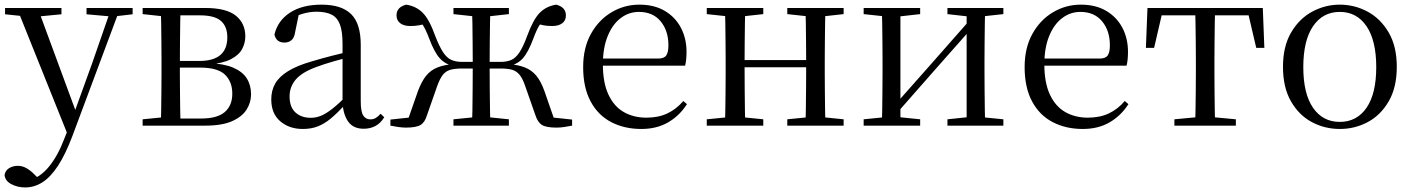

<svg xmlns="http://www.w3.org/2000/svg" viewBox="-30 -551 6194 842"><path d="M80.4 271Q47 271 19.9 256.7Q-7.3 242.4 -10.1 216.7Q-6.5 196.1 10.3 186.2Q27.1 176.2 48.2 176.2Q68 176.2 85.7 186.3Q103.5 196.3 120.1 213.2L148.8 241.4L117.3 257.1L97.5 240.1Q146.9 226.4 185.4 179Q223.9 131.6 251.9 57.6L280.6 -15.2L285.2 -27.8L374.4 -274.3L458.3 -516H497.2L287.1 46.5Q257.2 125.6 224.8 175.3Q192.4 225.1 156.7 248Q121 271 80.4 271ZM271.7 51.4 44 -516H135.3L303.7 -59.3L309.7 -46.2ZM-7.8 -488.4V-516H239.5V-488.4L132.9 -478.1H91.1ZM349.5 -488.4V-516H551.6V-488.4L470.3 -478.9H455.3Z M595.5 0V-27.8L704.7 -38.6L718.2 -31.3H852.6Q922.8 -31.3 955.7 -59.7Q988.7 -88.1 988.7 -140.4Q988.7 -192.3 956.8 -223.4Q925 -254.6 846.6 -254.6H718.2V-283.7H844Q966.9 -283.7 966.9 -387.5Q966.9 -434.3 939.2 -459Q911.4 -483.7 847 -483.7H718.2L704.7 -477.4L595.5 -489.1V-516H869.6Q962.5 -516 1004.2 -482.3Q1045.8 -448.6 1045.8 -391.7Q1045.8 -362.3 1031.7 -335.8Q1017.5 -309.3 982.1 -291.2Q946.7 -273.1 882.5 -267.5L885.1 -274.5Q952.6 -271.7 993.4 -254Q1034.1 -236.3 1052.6 -206.6Q1071 -177 1071 -136.9Q1071 -101.9 1051.6 -70.8Q1032.2 -39.6 988.2 -19.8Q944.2 0 869.6 0ZM675.1 0Q676.3 -24.4 676.8 -65.3Q677.3 -106.3 677.8 -150.3Q678.3 -194.3 678.3 -228.5V-288.3Q678.3 -321.7 677.8 -365.7Q677.3 -409.7 676.8 -450.7Q676.3 -491.8 675.1 -516H761.8Q760.8 -491.8 760.3 -450.2Q759.8 -408.7 759.3 -361.2Q758.8 -313.7 758.8 -272V-228.5Q758.8 -194.3 759.3 -150.3Q759.8 -106.3 760.3 -65.3Q760.8 -24.4 761.8 0Z M1297.7 14.6Q1238.5 14.6 1199.1 -19.1Q1159.6 -52.8 1159.6 -115.1Q1159.6 -153.9 1176.8 -184.3Q1193.9 -214.6 1233.4 -239Q1272.9 -263.5 1338.9 -282.3Q1380.8 -294.9 1426.8 -306.7Q1472.8 -318.5 1512.8 -327.7V-303.3Q1472.8 -293.3 1431.7 -281.5Q1390.6 -269.7 1356.6 -257Q1293.3 -233.6 1266.6 -201.7Q1239.9 -169.7 1239.9 -128.2Q1239.9 -81.6 1265.5 -58Q1291.2 -34.4 1333.1 -34.4Q1355.6 -34.4 1377.6 -43.3Q1399.6 -52.2 1427.7 -74.2Q1455.7 -96.3 1493.8 -134.4L1502.5 -87.1H1478.9Q1447.7 -53.7 1420.5 -31.1Q1393.2 -8.4 1364.1 3.1Q1335 14.6 1297.7 14.6ZM1564.8 13.6Q1520.1 13.6 1497.8 -16.6Q1475.5 -46.7 1472.2 -99.7V-103.3V-359Q1472.2 -415 1460.1 -445.3Q1447.9 -475.6 1422.7 -487.6Q1397.6 -499.6 1358 -499.6Q1329.3 -499.6 1300.1 -491.4Q1270.9 -483.2 1237.7 -464.7L1281.2 -491.9L1264.8 -412.7Q1261.2 -386 1248.7 -375.2Q1236.1 -364.3 1217.4 -364.3Q1181.2 -364.3 1173.5 -399.7Q1188.4 -461 1242.1 -495.8Q1295.8 -530.6 1380.2 -530.6Q1467.5 -530.6 1509.8 -489.2Q1552 -447.8 1552 -354.6V-107.7Q1552 -60.8 1563.1 -44.2Q1574.1 -27.5 1594.4 -27.5Q1607 -27.5 1617 -33.2Q1627 -38.8 1639.4 -52.1L1655.1 -36.7Q1639.2 -10.7 1616.6 1.4Q1594 13.6 1564.8 13.6Z M1682.1 0V-26.6L1809.8 -40.3L1754.6 -13.4L1803 -151.8Q1819.1 -194.7 1839.1 -219.2Q1859.1 -243.7 1889.2 -255.5Q1919.3 -267.4 1965.6 -270.6L1962 -260.6Q1923.4 -268.4 1899.1 -294.9Q1874.7 -321.5 1851.9 -382.7Q1838 -419.6 1825.6 -439.2Q1813.2 -458.7 1793.6 -479.2L1841.7 -448.4Q1824.6 -443.3 1807.9 -440.1Q1791.1 -436.9 1768.9 -436.9Q1741 -436.9 1725 -449.3Q1708.9 -461.7 1708.9 -483.8Q1708.9 -519.7 1751.4 -530.6Q1795.3 -523.8 1824.1 -494.7Q1852.9 -465.6 1878.4 -394.1Q1896.9 -346.3 1913.5 -321.4Q1930 -296.6 1949.8 -288.1Q1969.6 -279.6 1995.8 -279.6H2080.2V-250.6H1998.2Q1965.8 -250.6 1945.6 -245.1Q1925.4 -239.6 1912.2 -223Q1899 -206.4 1886.9 -172.6L1842.9 -46.9Q1833.7 -14.9 1814.6 -3.2Q1795.5 8.6 1750.7 8.6Q1734.4 8.6 1716.7 6Q1698.9 3.4 1682.1 0ZM2478.9 0Q2462.1 3.4 2444.4 6Q2426.7 8.6 2410.8 8.6Q2365 8.6 2346.4 -3.2Q2327.8 -14.9 2317.6 -46.9L2273.6 -172.6Q2262.2 -206.4 2248.6 -223Q2235.1 -239.6 2215.4 -245.1Q2195.6 -250.6 2163 -250.6H2080.2V-279.6H2165.5Q2192.9 -279.6 2212.2 -288.1Q2231.5 -296.6 2248 -321.4Q2264.5 -346.3 2282.1 -394.1Q2308.3 -465.6 2336.9 -494.7Q2365.4 -523.8 2409.3 -530.6Q2451.7 -519.7 2451.7 -483.1Q2451.7 -460.9 2435.6 -448.9Q2419.5 -436.9 2391.6 -436.9Q2369.2 -436.9 2353.3 -440.1Q2337.5 -443.3 2321.2 -448.4L2366.9 -479.2Q2347.3 -458.7 2335 -439.2Q2322.7 -419.6 2309.3 -382.7Q2286.5 -321.5 2262.6 -294.9Q2238.6 -268.4 2198.4 -260.6L2194.6 -270.6Q2241 -267.4 2271.2 -255.5Q2301.4 -243.7 2321.8 -219.2Q2342.1 -194.7 2357.5 -151.8L2405.6 -13.4L2351.3 -40.3L2478.9 -26.6ZM2039.9 0Q2041.2 -24.4 2041.7 -66.4Q2042.2 -108.5 2042.7 -158.6Q2043.2 -208.7 2043.2 -256.6V-274Q2043.2 -315 2042.7 -361.8Q2042.2 -408.5 2041.7 -450.1Q2041.2 -491.8 2039.9 -516H2120.5Q2119.5 -491.8 2118.9 -450.1Q2118.3 -408.5 2117.8 -361.8Q2117.3 -315 2117.3 -274V-256.6Q2117.3 -208.7 2117.8 -158.6Q2118.3 -108.5 2118.9 -66.4Q2119.5 -24.4 2120.5 0ZM1958.6 0V-27.8L2066.2 -38.6H2096.3L2201.7 -27.8V0ZM1958.6 -489.1V-516H2201.7V-489.1L2096.3 -477.4H2066.2Z M2782.3 14.6Q2708.5 14.6 2650.6 -15.4Q2592.7 -45.5 2560.1 -106.2Q2527.4 -167 2527.4 -256.8Q2527.4 -341.1 2561.5 -402.5Q2595.6 -463.8 2651.8 -497.2Q2708 -530.6 2773.9 -530.6Q2839.2 -530.6 2885.4 -503.3Q2931.6 -475.9 2956.1 -429.2Q2980.7 -382.4 2980.7 -323.2Q2980.7 -286.8 2974.4 -262.9H2565.6V-294.2H2856.3Q2882.6 -294.2 2892 -308.2Q2901.3 -322.1 2901.3 -352.3Q2901.3 -416.2 2867.2 -457.5Q2833.2 -498.8 2771.6 -498.8Q2727.8 -498.8 2692 -471.6Q2656.1 -444.5 2635 -392.8Q2613.9 -341.2 2613.9 -268.7Q2613.9 -188 2638.4 -135.9Q2662.9 -83.8 2705.9 -59.4Q2749 -35 2804.5 -35Q2857.5 -35 2896.8 -53.7Q2936.2 -72.3 2966.7 -108.1L2982.6 -94.3Q2950 -43.5 2900 -14.4Q2850 14.6 2782.3 14.6Z M3149.1 0Q3150.3 -24.4 3150.8 -65.4Q3151.3 -106.3 3151.8 -150.3Q3152.3 -194.3 3152.3 -228.5V-288.3Q3152.3 -321.7 3151.8 -365.7Q3151.3 -409.8 3150.8 -450.8Q3150.3 -491.8 3149.1 -516H3238.3Q3237.3 -491.7 3236.8 -450.1Q3236.3 -408.6 3235.8 -363Q3235.3 -317.5 3235.3 -279.8V-260.2Q3235.3 -210.2 3235.8 -159.3Q3236.3 -108.5 3236.8 -66.4Q3237.3 -24.3 3238.3 0ZM3501.4 0Q3503.4 -24.3 3503.9 -66.4Q3504.4 -108.5 3504.9 -159.3Q3505.4 -210.2 3505.4 -260.2V-279.8Q3505.4 -317.4 3504.9 -363.1Q3504.4 -408.7 3503.9 -450.2Q3503.4 -491.7 3501.4 -516H3589.9Q3588.9 -491.7 3588.4 -450.7Q3587.9 -409.7 3587.4 -365.7Q3586.9 -321.7 3586.9 -288.3V-228.5Q3586.9 -194.3 3587.4 -150.3Q3587.9 -106.3 3588.4 -65.4Q3588.9 -24.4 3589.9 0ZM3069.5 0V-27.8L3178.7 -38.6H3210.7L3317.3 -27.8V0ZM3069.5 -489.1V-516H3317.3V-489.1L3210.7 -477.4H3178.7ZM3422.6 0V-27.8L3530.8 -38.6H3563.8L3669.7 -27.8V0ZM3422.6 -489.1V-516H3669.7V-489.1L3563.8 -477.4H3530.8ZM3193 -256V-287.5H3545.9V-256Z M3757.5 0V-27.8L3865.7 -38.6H3900.3L4005.3 -27.8V0ZM4124.9 0V-27.8L4227.6 -38.6H4262L4370.2 -27.8V0ZM3837.1 0Q3838.3 -24.4 3838.8 -65.3Q3839.3 -106.3 3839.8 -150.3Q3840.3 -194.3 3840.3 -228.5V-288.3Q3840.3 -321.7 3839.8 -365.7Q3839.3 -409.7 3838.8 -450.7Q3838.3 -491.8 3837.1 -516H3918.7V0ZM3896.1 -46.9 3860.9 -65.8H3872.3L4049.2 -265.6L4230 -470.9L4263.7 -451H4252.4L4074.1 -249.4ZM4209.1 0V-516H4290.4Q4289.4 -491.8 4288.9 -450.7Q4288.4 -409.7 4287.9 -365.7Q4287.4 -321.7 4287.4 -288.3V-228.5Q4287.4 -194.3 4287.9 -150.3Q4288.4 -106.3 4288.9 -65.3Q4289.4 -24.4 4290.4 0ZM3757.5 -489.1V-516H4005.3V-489.1L3901.1 -477.4H3866.7ZM4124.9 -489.1V-516H4370.2V-489.1L4262.8 -477.4H4228.4Z M4718.3 14.6Q4644.5 14.6 4586.6 -15.4Q4528.7 -45.5 4496.1 -106.2Q4463.4 -167 4463.4 -256.8Q4463.4 -341.1 4497.5 -402.5Q4531.6 -463.8 4587.8 -497.2Q4644 -530.6 4709.9 -530.6Q4775.2 -530.6 4821.4 -503.3Q4867.6 -475.9 4892.1 -429.2Q4916.7 -382.4 4916.7 -323.2Q4916.7 -286.8 4910.4 -262.9H4501.6V-294.2H4792.3Q4818.6 -294.2 4828 -308.2Q4837.3 -322.1 4837.3 -352.3Q4837.3 -416.2 4803.2 -457.5Q4769.2 -498.8 4707.6 -498.8Q4663.8 -498.8 4628 -471.6Q4592.1 -444.5 4571 -392.8Q4549.9 -341.2 4549.9 -268.7Q4549.9 -188 4574.4 -135.9Q4598.9 -83.8 4641.9 -59.4Q4685 -35 4740.5 -35Q4793.5 -35 4832.8 -53.7Q4872.2 -72.3 4902.7 -108.1L4918.6 -94.3Q4886 -43.5 4836 -14.4Q4786 14.6 4718.3 14.6Z M4995.3 -341.2 5002.1 -516H5507.9L5514.7 -341.2H5479.1L5438.8 -513.4L5481.2 -483.7H5028.7L5071.2 -513.4L5031.3 -341.2ZM5120.2 0V-27.8L5234.9 -38.6H5275.3L5389.8 -27.8V0ZM5211.2 0Q5212.2 -24.4 5212.8 -65.3Q5213.4 -106.3 5213.9 -150.3Q5214.4 -194.3 5214.4 -228.5V-288.3Q5214.4 -321.7 5213.9 -365.7Q5213.4 -409.7 5212.8 -450.7Q5212.2 -491.8 5211.2 -516H5298.8Q5297.8 -491.8 5297.3 -450.7Q5296.8 -409.7 5296.3 -365.7Q5295.8 -321.7 5295.8 -288.3V-228.5Q5295.8 -194.3 5296.3 -150.3Q5296.8 -106.3 5297.3 -65.3Q5297.8 -24.4 5298.8 0Z M5845.5 14.6Q5779.2 14.6 5722.4 -15.9Q5665.6 -46.5 5631 -107.4Q5596.4 -168.3 5596.4 -257.8Q5596.4 -347.6 5632.1 -408.5Q5667.7 -469.3 5724.7 -500Q5781.7 -530.6 5845.5 -530.6Q5910.2 -530.6 5967.2 -500.1Q6024.2 -469.5 6059.9 -408.7Q6095.5 -347.8 6095.5 -257.8Q6095.5 -168 6060.4 -107.2Q6025.3 -46.3 5968.5 -15.8Q5911.7 14.6 5845.5 14.6ZM5845.5 -16.4Q5920 -16.4 5962.7 -78.2Q6005.4 -140.1 6005.4 -256.6Q6005.4 -373.4 5962.7 -436.1Q5920 -498.8 5845.5 -498.8Q5771.1 -498.8 5728.3 -436.1Q5685.5 -373.4 5685.5 -256.6Q5685.5 -140.1 5728.3 -78.2Q5771.1 -16.4 5845.5 -16.4Z"/></svg>

Font: Noto Serif TC
Style: Regular
Weight: 200
Designer: Ryoko NISHIZUKA 西塚涼子 (kana & ideographs); Frank Grießhammer (Latin, Greek & Cyrillic); Wenlong ZHANG 张文龙 (bopomofo); San
Foundry: Adobe
Version: Version 2.001;hotconv 1.1.0;makeotfexe 2.6.0